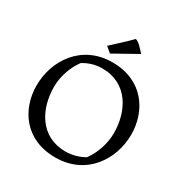

<svg xmlns="http://www.w3.org/2000/svg" viewBox="-218 -1147 1269 1325"><g transform="rotate(30 416.5 -484.0)"><path d="M48.8 -357.4C48.8 -169.9 165 9.8 408.2 9.8C654.8 9.8 784.7 -190.9 784.7 -388.7C784.7 -576.2 668 -756.8 424.8 -756.8C178.2 -756.8 48.8 -555.2 48.8 -357.4ZM157.7 -408.2C157.7 -484.4 182.6 -570.8 234.9 -642.1C275.9 -668 327.6 -685.5 383.8 -685.5C587.4 -685.5 675.8 -510.3 675.8 -337.9C675.8 -261.7 650.4 -172.9 598.1 -101.6C557.1 -77.6 505.4 -61 449.2 -61C245.6 -61 157.7 -235.8 157.7 -408.2ZM377.4 -800.3 565.4 -905.3C542 -930.2 508.8 -971.7 481.4 -976.6C431.6 -924.3 384.8 -885.3 333.5 -836.9Z"/></g></svg>

Font: Donegal One
Style: Regular
Weight: 400
Designer: Gary Lonergan
Foundry: Sorkin Type Co.
Version: Version 1.004